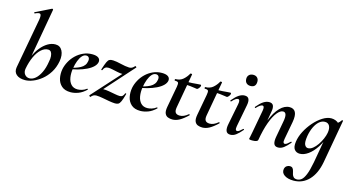

<svg xmlns="http://www.w3.org/2000/svg" viewBox="-99 -1155 3457 1865"><g transform="rotate(15 1629.0 -222.5)"><path d="M154 13Q95 13 65.5 -14Q36 -41 44 -87L136 -589Q144 -637 131.5 -647Q119 -657 78 -637Q74 -636 72 -642Q70 -648 74 -649L229 -725Q234 -727 238 -723Q242 -719 241 -717L131 -96Q125 -61 143 -38Q161 -15 191 -15Q221 -15 249.5 -39Q278 -63 300.5 -109Q323 -155 333 -220Q340 -251 338 -276.5Q336 -302 326 -317Q316 -332 295 -332Q259 -332 226 -302Q193 -272 168.5 -219Q144 -166 131 -96L120 -116Q129 -173 151.5 -224.5Q174 -276 205.5 -315Q237 -354 274.5 -376.5Q312 -399 352 -399Q399 -399 421 -357.5Q443 -316 432 -251Q420 -186 389 -136.5Q358 -87 317 -54Q276 -21 233 -4Q190 13 154 13Z M611 12Q553 12 520.5 -17Q488 -46 478.5 -91Q469 -136 478 -185Q486 -224 507 -262.5Q528 -301 560 -331.5Q592 -362 633 -380.5Q674 -399 721 -399Q762 -399 782.5 -385Q803 -371 801 -345Q798 -319 774 -295Q750 -271 710.5 -252Q671 -233 622.5 -219.5Q574 -206 524 -201L526 -214Q597 -225 645 -250.5Q693 -276 700 -324Q704 -346 695.5 -359Q687 -372 669 -372Q646 -372 627.5 -351.5Q609 -331 595.5 -296Q582 -261 575 -218Q567 -167 574 -125Q581 -83 605 -57.5Q629 -32 670 -32Q689 -32 713.5 -39Q738 -46 760 -63Q762 -65 765.5 -61Q769 -57 767 -55Q729 -18 688.5 -3Q648 12 611 12Z M809 7Q807 8 801 1.5Q795 -5 796 -6L1116 -360L1110 -349Q1097 -314 1084.5 -302Q1072 -290 1051 -290Q1030 -290 1002 -296Q974 -302 948 -307.5Q922 -313 905 -313Q886 -313 874.5 -304.5Q863 -296 855 -276Q853 -272 847.5 -274Q842 -276 844 -281Q861 -334 872 -358Q883 -382 896.5 -388.5Q910 -395 933 -394Q968 -392 1014 -380.5Q1060 -369 1099 -367Q1115 -367 1127 -373Q1139 -379 1154 -396Q1157 -398 1163 -392.5Q1169 -387 1167 -385L848 -29L843 -39Q857 -73 874.5 -86Q892 -99 913 -99Q939 -99 971 -93.5Q1003 -88 1033.5 -82Q1064 -76 1083 -76Q1100 -76 1110.5 -85.5Q1121 -95 1128 -115Q1130 -117 1135 -116Q1140 -115 1139 -111Q1125 -58 1113.5 -33Q1102 -8 1089.5 -1.5Q1077 5 1057 5Q1029 4 995.5 -2Q962 -8 928 -14.5Q894 -21 864 -22Q848 -22 836 -16Q824 -10 809 7Z M1312 12Q1254 12 1221.5 -17Q1189 -46 1179.5 -91Q1170 -136 1179 -185Q1187 -224 1208 -262.5Q1229 -301 1261 -331.5Q1293 -362 1334 -380.5Q1375 -399 1422 -399Q1463 -399 1483.5 -385Q1504 -371 1502 -345Q1499 -319 1475 -295Q1451 -271 1411.5 -252Q1372 -233 1323.5 -219.5Q1275 -206 1225 -201L1227 -214Q1298 -225 1346 -250.5Q1394 -276 1401 -324Q1405 -346 1396.5 -359Q1388 -372 1370 -372Q1347 -372 1328.5 -351.5Q1310 -331 1296.5 -296Q1283 -261 1276 -218Q1268 -167 1275 -125Q1282 -83 1306 -57.5Q1330 -32 1371 -32Q1390 -32 1414.5 -39Q1439 -46 1461 -63Q1463 -65 1466.5 -61Q1470 -57 1468 -55Q1430 -18 1389.5 -3Q1349 12 1312 12Z M1635 12Q1611 12 1590 4Q1569 -4 1559 -27Q1549 -50 1557 -94L1596 -306Q1602 -339 1596 -349Q1590 -359 1562 -359Q1558 -359 1558.5 -367Q1559 -375 1562 -375Q1610 -375 1640.5 -402Q1671 -429 1689 -463Q1691 -467 1700 -465.5Q1709 -464 1708 -460L1646 -111Q1640 -76 1652 -59.5Q1664 -43 1695 -43Q1715 -43 1735.5 -52Q1756 -61 1779 -80Q1781 -82 1785.5 -78Q1790 -74 1787 -71Q1741 -27 1705.5 -7.5Q1670 12 1635 12ZM1787 -337Q1786 -337 1767.5 -340Q1749 -343 1722.5 -346Q1696 -349 1668 -349L1670 -378Q1704 -378 1732 -380Q1760 -382 1781 -384Q1802 -386 1813 -386Q1818 -386 1819.5 -382Q1821 -378 1820 -374Q1819 -366 1808.5 -351.5Q1798 -337 1787 -337Z M1936 12Q1912 12 1891 4Q1870 -4 1860 -27Q1850 -50 1858 -94L1897 -306Q1903 -339 1897 -349Q1891 -359 1863 -359Q1859 -359 1859.5 -367Q1860 -375 1863 -375Q1911 -375 1941.5 -402Q1972 -429 1990 -463Q1992 -467 2001 -465.5Q2010 -464 2009 -460L1947 -111Q1941 -76 1953 -59.5Q1965 -43 1996 -43Q2016 -43 2036.5 -52Q2057 -61 2080 -80Q2082 -82 2086.5 -78Q2091 -74 2088 -71Q2042 -27 2006.5 -7.5Q1971 12 1936 12ZM2088 -337Q2087 -337 2068.5 -340Q2050 -343 2023.5 -346Q1997 -349 1969 -349L1971 -378Q2005 -378 2033 -380Q2061 -382 2082 -384Q2103 -386 2114 -386Q2119 -386 2120.5 -382Q2122 -378 2121 -374Q2120 -366 2109.5 -351.5Q2099 -337 2088 -337Z M2217 9Q2184 9 2174 -16Q2164 -41 2174 -89L2215 -297Q2225 -346 2200 -346Q2190 -346 2175.5 -336Q2161 -326 2143 -306Q2139 -302 2135 -306.5Q2131 -311 2134 -315Q2170 -358 2199 -376.5Q2228 -395 2256 -395Q2288 -395 2298 -372.5Q2308 -350 2300 -309L2258 -89Q2253 -61 2258 -51.5Q2263 -42 2271 -42Q2282 -42 2295 -52Q2308 -62 2324 -77Q2328 -81 2332 -77Q2336 -73 2332 -69Q2301 -32 2274 -11.5Q2247 9 2217 9ZM2284 -499Q2258 -499 2242.5 -514Q2227 -529 2227 -557Q2227 -581 2242.5 -596Q2258 -611 2284 -611Q2310 -611 2324.5 -596Q2339 -581 2339 -557Q2339 -499 2284 -499Z M2697 9Q2664 9 2654.5 -16Q2645 -41 2654 -89L2683 -248Q2701 -342 2656 -342Q2628 -342 2597 -304Q2566 -266 2539 -192.5Q2512 -119 2494 -12L2476 -13Q2496 -132 2530.5 -218.5Q2565 -305 2610.5 -352Q2656 -399 2707 -399Q2749 -399 2766 -367Q2783 -335 2771 -267L2738 -89Q2733 -61 2737.5 -51.5Q2742 -42 2751 -42Q2762 -42 2775 -52Q2788 -62 2804 -77Q2807 -81 2811 -77Q2815 -73 2812 -69Q2781 -32 2754 -11.5Q2727 9 2697 9ZM2438 8Q2419 8 2412 5.5Q2405 3 2405 0Q2405 -4 2410.5 -26Q2416 -48 2420 -74L2461 -297Q2470 -346 2446 -346Q2436 -346 2421.5 -336Q2407 -326 2388 -306Q2385 -302 2381 -306.5Q2377 -311 2380 -315Q2416 -358 2445 -376.5Q2474 -395 2502 -395Q2534 -395 2544 -372.5Q2554 -350 2546 -309L2494 -12Q2489 8 2438 8Z M2925 281Q2867 281 2833 257.5Q2799 234 2806 195Q2811 174 2825.5 164Q2840 154 2856 154Q2876 154 2885 165Q2894 176 2897.5 192Q2901 208 2905.5 223.5Q2910 239 2921 250Q2932 261 2956 261Q2978 261 2998.5 245.5Q3019 230 3037.5 185.5Q3056 141 3072 56L3122 -229L3143 -246Q3119 -164 3081 -106Q3043 -48 3000 -17.5Q2957 13 2916 13Q2882 13 2862.5 -11.5Q2843 -36 2851 -91Q2858 -142 2885.5 -195.5Q2913 -249 2953.5 -295.5Q2994 -342 3039.5 -370.5Q3085 -399 3127 -399Q3147 -399 3168 -391.5Q3189 -384 3204.5 -367.5Q3220 -351 3222 -324L3162 -357Q3179 -359 3197.5 -373Q3216 -387 3229 -407Q3231 -410 3236.5 -408Q3242 -406 3241 -404L3163 33Q3141 151 3078.5 216Q3016 281 2925 281ZM2980 -60Q3004 -60 3028 -79Q3052 -98 3072.5 -128Q3093 -158 3107.5 -191.5Q3122 -225 3127 -253Q3135 -298 3121 -324Q3107 -350 3075 -350Q3044 -350 3017.5 -327Q2991 -304 2972 -264Q2953 -224 2944 -172Q2934 -109 2946 -84.5Q2958 -60 2980 -60Z"/></g></svg>

Font: Cormorant Infant Light
Style: Bold Italic
Weight: 700
Italic angle: -10°
Version: Version 4.001